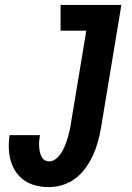

<svg xmlns="http://www.w3.org/2000/svg" viewBox="-20 -755 540 783"><path d="M181 8Q153 8 127.5 2Q102 -4 81 -18Q60 -32 45.5 -53Q31 -74 24 -98.5Q17 -123 16 -150Q15 -177 19 -204H143Q141 -193 140 -182Q139 -171 139.5 -160Q140 -149 142 -138.5Q144 -128 148 -118.5Q152 -109 160.5 -103Q169 -97 181 -97Q196 -97 209 -108Q222 -119 230.5 -132.5Q239 -146 245 -161Q251 -176 255.5 -191Q260 -206 263.5 -221Q267 -236 269 -251L332 -630H227V-735H475L392 -234Q387 -206 379.5 -178Q372 -150 360 -123.5Q348 -97 330.5 -72Q313 -47 289 -28.5Q265 -10 236.5 -1Q208 8 181 8Z"/></svg>

Font: Iosevka SS04 Extrabold Oblique
Style: Regular
Weight: 800
Italic angle: -9°
Monospace: yes
Designer: Belleve Invis
Foundry: Belleve Invis
Version: Version 19.0.0; ttfautohint (v1.8.4)